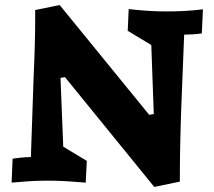

<svg xmlns="http://www.w3.org/2000/svg" viewBox="-20 -719 845 759"><path d="M323.2 -83 318.8 2.9Q285.6 0 246.8 -2.4Q208 -4.9 168 -4.9Q128.4 -4.9 92.5 -2.4Q56.6 0 25.9 2.9L29.8 -91.8Q46.4 -94.2 65.7 -96.2Q85 -98.1 102.1 -98.1L112.8 -412.1Q116.2 -487.8 117.7 -544.9Q119.1 -602.1 119.1 -646V-679.2L215.8 -699.2L569.8 -265.1L587.9 -268.1L578.1 -541L484.9 -597.2L488.8 -683.1Q521.5 -679.2 560.3 -676.5Q599.1 -673.8 639.2 -673.8Q678.7 -673.8 714.6 -676Q750.5 -678.2 782.2 -682.1L777.8 -586.9Q761.2 -584.5 742.4 -583.3Q723.6 -582 708 -582L695.8 -272Q694.3 -226.6 693.4 -189.7Q692.4 -152.8 691.9 -121.1Q691.4 -89.4 691.2 -60.1Q690.9 -30.8 690.9 -1L589.8 20L236.8 -414.1L219.2 -411.1L230 -139.2Z"/></svg>

Font: Simonetta
Style: Black Italic
Weight: 900
Italic angle: -2°
Designer: Gayaneh Bagdasaryan
Foundry: Brownfox
Version: Version 1.002